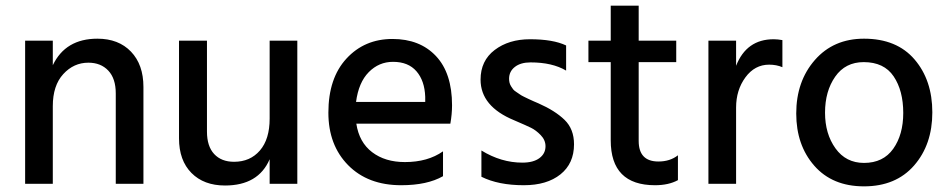

<svg xmlns="http://www.w3.org/2000/svg" viewBox="-20 -651 3363 680"><path d="M488 0H390V-320Q390 -373 363.5 -401Q337 -429 293 -429Q241 -429 204 -388.5Q167 -348 167 -275V0H69V-507H167V-420Q212 -514 325 -514Q400 -514 444 -468Q488 -422 488 -343Z M1033 0H935V-87Q895 6 777 6Q702 6 658 -38.5Q614 -83 614 -161V-507H713V-185Q713 -133 738.5 -105.5Q764 -78 809 -78Q866 -78 900.5 -118Q935 -158 935 -231V-507H1033Z M1549 -27Q1493 5 1401 5Q1283 5 1213 -66Q1143 -137 1143 -252Q1143 -374 1207 -443.5Q1271 -513 1370 -513Q1467 -513 1524 -452.5Q1581 -392 1581 -278Q1581 -247 1575 -213H1242Q1252 -147 1298 -112Q1344 -77 1414 -77Q1495 -77 1549 -115ZM1372 -432Q1322 -432 1286 -395.5Q1250 -359 1241 -290H1486V-308Q1484 -365 1455 -398.5Q1426 -432 1372 -432Z M2013 -140Q2013 -72 1965 -33.5Q1917 5 1835 5Q1745 5 1685 -25V-118Q1755 -75 1830 -75Q1869 -75 1890.5 -91Q1912 -107 1912 -133Q1912 -155 1895 -172.5Q1878 -190 1860.5 -198.5Q1843 -207 1801 -225Q1682 -274 1682 -369Q1682 -436 1732 -474Q1782 -512 1857 -512Q1939 -512 1985 -490V-401Q1936 -430 1859 -430Q1824 -430 1803.5 -414Q1783 -398 1783 -372Q1783 -365 1784.5 -358.5Q1786 -352 1790 -345.5Q1794 -339 1797.5 -334.5Q1801 -330 1809 -325Q1817 -320 1821.5 -316.5Q1826 -313 1836.5 -308Q1847 -303 1852 -300.5Q1857 -298 1869.5 -292.5Q1882 -287 1887 -285Q1946 -259 1979.5 -226.5Q2013 -194 2013 -140Z M2381 -13Q2348 5 2300 5Q2143 5 2143 -154V-431H2064V-507H2143V-631H2242V-507H2375V-431H2242V-152Q2242 -79 2312 -79Q2353 -79 2381 -101Z M2587 0H2489V-507H2587V-418Q2624 -512 2720 -512Q2734 -512 2751 -509V-413Q2730 -422 2704 -422Q2653 -422 2620 -377Q2587 -332 2587 -270Z M3040 9Q2928 9 2864 -64Q2800 -137 2800 -249Q2800 -363 2866 -438.5Q2932 -514 3040 -514Q3156 -514 3219 -440.5Q3282 -367 3282 -253Q3282 -139 3217.5 -65Q3153 9 3040 9ZM2902 -252Q2902 -177 2939 -125.5Q2976 -74 3040 -74Q3108 -74 3143.5 -124Q3179 -174 3179 -251Q3179 -330 3145 -380.5Q3111 -431 3039 -431Q2974 -431 2938 -379.5Q2902 -328 2902 -252Z"/></svg>

Font: Hind Madurai Medium
Style: Regular
Weight: 500
Designer: Jyotish Sonowal
Foundry: Indian Type Foundry
Version: Version 1.001;PS 1.0;hotconv 1.0.86;makeotf.lib2.5.63406; tt